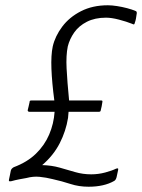

<svg xmlns="http://www.w3.org/2000/svg" viewBox="-20 -695 539 728"><path d="M316 13Q279 13 247 2.5Q215 -8 179 -16Q155 -22 130.5 -24.5Q106 -27 80 -20Q68 -18 52.5 -15Q37 -12 23 -8Q17 -7 15 -8Q13 -9 14 -14Q16 -22 17.5 -30.5Q19 -39 21 -48Q22 -52 24.5 -55Q27 -58 32 -61Q83 -80 116 -112Q149 -144 166.5 -185Q184 -226 187 -271Q164 -271 140 -271Q116 -271 92 -271Q89 -271 87 -272.5Q85 -274 85 -277Q87 -284 88.5 -291.5Q90 -299 92 -307Q92 -312 94 -313Q96 -314 99 -314Q121 -314 143 -314Q165 -314 186 -314Q177 -382 175 -434Q173 -486 180 -519Q189 -558 216 -594Q243 -630 287 -652.5Q331 -675 389 -675Q404 -675 423.5 -672Q443 -669 462 -664Q481 -659 495 -653Q498 -652 498.5 -648Q499 -644 498 -641Q497 -633 495.5 -624.5Q494 -616 491 -608Q490 -603 488 -602.5Q486 -602 480 -605Q460 -613 431.5 -620.5Q403 -628 382 -628Q340 -628 309.5 -612.5Q279 -597 261.5 -572Q244 -547 237 -519Q230 -485 232.5 -435.5Q235 -386 242 -314Q273 -314 303.5 -314Q334 -314 364 -314Q367 -314 368 -312.5Q369 -311 368 -307Q367 -299 365.5 -292Q364 -285 362 -277Q362 -274 360 -272.5Q358 -271 354 -271Q326 -271 297.5 -271Q269 -271 240 -271Q239 -265 239 -259.5Q239 -254 238 -248Q230 -198 206.5 -152Q183 -106 140 -69Q176 -68 206 -59.5Q236 -51 265 -42.5Q294 -34 326 -34Q353 -34 379 -41Q405 -48 419 -55Q424 -57 426.5 -56.5Q429 -56 428 -51L422 -23Q420 -16 417.5 -13Q415 -10 413 -9Q394 2 369.5 7.5Q345 13 316 13Z"/></svg>

Font: Glory Thin Light
Style: Italic
Weight: 300
Italic angle: -12°
Version: Version 1.011